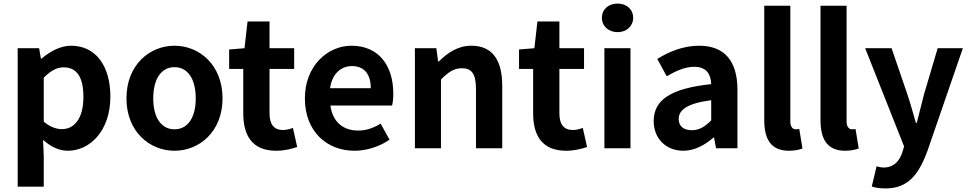

<svg xmlns="http://www.w3.org/2000/svg" viewBox="-20 -830 5424 1075"><path d="M79 215H225V45L221 -47C264 -8 311 14 360 14C483 14 598 -97 598 -289C598 -461 516 -574 378 -574C318 -574 260 -542 213 -502H209L199 -560H79ZM327 -107C297 -107 261 -118 225 -149V-395C264 -434 298 -453 336 -453C413 -453 447 -394 447 -287C447 -165 395 -107 327 -107Z M957 14C1097 14 1226 -94 1226 -279C1226 -466 1097 -574 957 -574C817 -574 688 -466 688 -279C688 -94 817 14 957 14ZM957 -106C881 -106 838 -174 838 -279C838 -385 881 -454 957 -454C1033 -454 1076 -385 1076 -279C1076 -174 1033 -106 957 -106Z M1526 14C1575 14 1614 3 1644 -7L1620 -114C1605 -108 1583 -102 1565 -102C1515 -102 1489 -132 1489 -196V-444H1627V-560H1489V-710H1366L1349 -560L1263 -553V-444H1342V-196C1342 -70 1393 14 1526 14Z M1965 14C2035 14 2106 -10 2161 -48L2111 -138C2071 -113 2031 -99 1985 -99C1902 -99 1842 -147 1830 -239H2175C2179 -252 2182 -279 2182 -306C2182 -461 2102 -574 1948 -574C1814 -574 1687 -461 1687 -279C1687 -95 1809 14 1965 14ZM1828 -336C1839 -418 1891 -460 1950 -460C2022 -460 2056 -412 2056 -336Z M2303 0H2449V-385C2491 -426 2520 -448 2566 -448C2621 -448 2645 -417 2645 -331V0H2792V-349C2792 -490 2740 -574 2619 -574C2543 -574 2486 -534 2437 -486H2433L2423 -560H2303Z M3149 14C3198 14 3237 3 3267 -7L3243 -114C3228 -108 3206 -102 3188 -102C3138 -102 3112 -132 3112 -196V-444H3250V-560H3112V-710H2989L2972 -560L2886 -553V-444H2965V-196C2965 -70 3016 14 3149 14Z M3364 0H3510V-560H3364ZM3438 -650C3488 -650 3525 -684 3525 -730C3525 -778 3488 -810 3438 -810C3387 -810 3350 -778 3350 -730C3350 -684 3387 -650 3438 -650Z M3806 14C3870 14 3926 -18 3975 -60H3978L3989 0H4109V-327C4109 -489 4036 -574 3894 -574C3806 -574 3726 -541 3660 -500L3713 -403C3765 -433 3815 -456 3867 -456C3936 -456 3960 -414 3962 -359C3737 -335 3640 -272 3640 -152C3640 -57 3706 14 3806 14ZM3854 -101C3811 -101 3780 -120 3780 -164C3780 -214 3826 -251 3962 -269V-156C3927 -121 3896 -101 3854 -101Z M4397 14C4431 14 4456 8 4473 1L4455 -108C4445 -106 4441 -106 4435 -106C4421 -106 4405 -117 4405 -150V-798H4259V-157C4259 -53 4295 14 4397 14Z M4712 14C4746 14 4771 8 4788 1L4770 -108C4760 -106 4756 -106 4750 -106C4736 -106 4720 -117 4720 -150V-798H4574V-157C4574 -53 4610 14 4712 14Z M4938 225C5063 225 5123 149 5172 17L5371 -560H5230L5153 -300C5140 -248 5126 -194 5113 -142H5108C5092 -196 5078 -250 5061 -300L4972 -560H4824L5042 -10L5032 23C5016 72 4984 108 4927 108C4914 108 4898 104 4888 101L4861 214C4883 221 4905 225 4938 225Z"/></svg>

Font: Source Han Sans SC Bold
Style: Regular
Weight: 700
Designer: Ryoko NISHIZUKA (kana & ideographs); Paul D. Hunt (Latin, Greek & Cyrillic); Wenlong ZHANG (bopomofo); Sandoll Communica
Foundry: Adobe Systems Incorporated
Version: Version 1.001;PS 1.001;hotconv 1.0.78;makeotf.lib2.5.61930